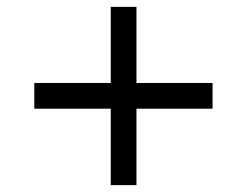

<svg xmlns="http://www.w3.org/2000/svg" viewBox="-20 -580 720 560"><path d="M303 -338V-560H378V-338H600V-263H378V-40H303V-263H80V-338Z"/></svg>

Font: Goli
Style: Regular
Weight: 400
Designer: jaikishan Patel
Foundry: MagicType
Version: Version 1.000